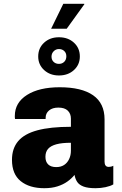

<svg xmlns="http://www.w3.org/2000/svg" viewBox="-20 -980 640 1010"><path d="M213 10Q135 10 89 -27Q43 -64 43 -139Q43 -199 75.5 -237.5Q108 -276 176.5 -294.5Q245 -313 353 -313V-356Q353 -382 336.5 -398Q320 -414 287 -414Q256 -414 238 -399Q220 -384 220 -360V-354H59Q59 -358 58.5 -360Q58 -362 58 -362.5Q58 -363 58 -364.5Q58 -366 58 -370Q58 -440 122 -480.5Q186 -521 294 -521Q409 -521 469.5 -479Q530 -437 530 -352V-129Q530 -116 535.5 -109Q541 -102 552 -102Q565 -102 576 -108V-10Q561 -1 535.5 4.5Q510 10 483 10Q443 10 420 1.5Q397 -7 386.5 -22.5Q376 -38 372 -60Q357 -41 334.5 -25Q312 -9 282 0.5Q252 10 213 10ZM276 -101Q300 -101 317 -112Q334 -123 343.5 -143Q353 -163 353 -187V-229Q306 -229 276.5 -221Q247 -213 233 -197Q219 -181 219 -155Q219 -129 233.5 -115Q248 -101 276 -101ZM249 -829 313 -960H423L424 -958L331 -829ZM290 -583Q243 -583 212 -611.5Q181 -640 181 -683Q181 -727 212 -755.5Q243 -784 290 -784Q338 -784 369 -755.5Q400 -727 400 -683Q400 -640 369 -611.5Q338 -583 290 -583ZM290 -644Q307 -644 318 -655Q329 -666 329 -684Q329 -701 318 -711.5Q307 -722 290 -722Q274 -722 262.5 -710.5Q251 -699 251 -682Q251 -665 262 -654.5Q273 -644 290 -644Z"/></svg>

Font: Chivo Mono Medium ExtraBold
Style: Regular
Weight: 800
Monospace: yes
Version: Version 1.008